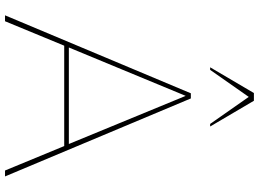

<svg xmlns="http://www.w3.org/2000/svg" viewBox="-150 -856 1007 746"><g transform="rotate(90 353.0 -483.5)"><path d="M353 -702 540 -248H165ZM643 0H666L363 -722H343L40 0H63L158 -230H548ZM252 -797 357 -947 462 -797H472L372 -967H342L242 -797Z"/></g></svg>

Font: Perun Thin
Style: Regular
Weight: 100
Foundry: Copyright (c) Stefan Peev, Context Ltd, 2016
Version: Version 1.089